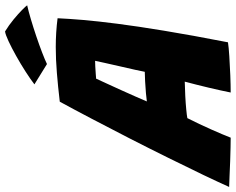

<svg xmlns="http://www.w3.org/2000/svg" viewBox="-161 -799 912 742"><g transform="rotate(-90 295.0 -428.0)"><path d="M134 7.5Q121 7.5 96.5 7Q72 6.5 43.2 5.5Q14.5 4.5 -12 3.2Q-38.5 2 -56.5 1.5Q-39 -37.5 -9.8 -98.8Q19.5 -160 55.8 -233.2Q92 -306.5 131 -382.8Q170 -459 206.8 -529Q243.5 -599 273 -653Q332 -660 384.5 -664.2Q437 -668.5 484 -668.5Q541 -668.5 595.5 -661.5Q593.5 -617.5 588.8 -562Q584 -506.5 574.2 -430.2Q564.5 -354 547.2 -249.2Q530 -144.5 502.5 -3Q483.5 0 448.5 2.2Q413.5 4.5 375.5 6Q337.5 7.5 308.5 7.5Q315.5 -28 327.2 -77.5Q339 -127 350.5 -170Q324 -169.5 295 -168Q266 -166.5 242.8 -164.2Q219.5 -162 209.5 -160Q186 -113.5 165.5 -67.2Q145 -21 134 7.5ZM274 -316.5Q283.5 -318 305.8 -320Q328 -322 351.5 -323.2Q375 -324.5 388.5 -324.5Q390 -334 396.2 -361.5Q402.5 -389 410 -422Q417.5 -455 423.5 -481.8Q429.5 -508.5 431 -516.5Q423.5 -516.5 409.2 -515.8Q395 -515 381 -514Q367 -513 362 -512.5Q355 -497 343 -471.2Q331 -445.5 317.8 -416Q304.5 -386.5 292.8 -360Q281 -333.5 274 -316.5ZM544.5 -864.5Q569 -849.5 590.8 -831.5Q612.5 -813.5 627.2 -799Q642 -784.5 645.5 -779Q623 -774 591 -764.5Q559 -755 525 -743.5Q491 -732 462.5 -721Q434 -710 418.5 -702.5L340 -751Q359.5 -766 389 -785Q418.5 -804 449.8 -821.5Q481 -839 506.8 -851Q532.5 -863 544.5 -864.5Z"/></g></svg>

Font: Grandstander ExtraBold
Style: Italic
Weight: 800
Italic angle: -15°
Designer: Tyler Finck
Foundry: Etcetera Type Co
Version: Version 1.200; ttfautohint (v1.8.3)